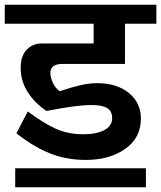

<svg xmlns="http://www.w3.org/2000/svg" viewBox="-42 -658 678 808"><path d="M27 -97 75 -189Q136 -143 189 -118Q242 -93 308 -93Q364 -93 397 -110.5Q430 -128 430 -161Q430 -190 409 -203Q388 -216 343 -216Q279 -216 154 -191Q105 -223 75 -270Q45 -317 45 -372Q45 -422 70 -448.5Q95 -475 133 -475H352V-558H-22V-638H616V-558H484V-389H221Q170 -389 170 -351Q170 -332 180.5 -309.5Q191 -287 209 -274Q260 -291 296.5 -299.5Q333 -308 367 -308Q450 -308 500.5 -266.5Q551 -225 551 -159Q551 -78 485 -31.5Q419 15 319 15Q236 15 167 -13Q98 -41 27 -97ZM22 50H572V130H22Z"/></svg>

Font: AmikoBold
Style: Bold
Weight: 700
Designer: Pablo Impallari, Rodrigo Fuenzalida, Andres Torresi
Foundry: Impallari Type
Version: Version 1.000; ttfautohint (v1.3)